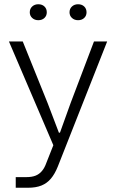

<svg xmlns="http://www.w3.org/2000/svg" viewBox="-20 -716 548 903"><path d="M54 167V117H104Q130 117 147.5 110Q165 103 177.5 88Q190 73 198 50L236 -46V-21L22 -521H87L204 -231L257 -92H262L312 -231L422 -521H484L252 67Q238 102 219.5 124Q201 146 175 156.5Q149 167 112 167ZM347 -621Q330 -621 318.5 -631.5Q307 -642 307 -658Q307 -675 318.5 -685.5Q330 -696 347 -696Q365 -696 376 -685.5Q387 -675 387 -658Q387 -642 376 -631.5Q365 -621 347 -621ZM160 -621Q143 -621 131.5 -631.5Q120 -642 120 -658Q120 -675 131.5 -685.5Q143 -696 160 -696Q178 -696 189 -685.5Q200 -675 200 -658Q200 -642 189 -631.5Q178 -621 160 -621Z"/></svg>

Font: Mona Sans ExtraLight Light
Style: Regular
Weight: 300
Version: Version 2.000